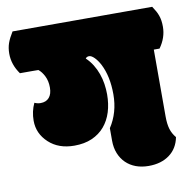

<svg xmlns="http://www.w3.org/2000/svg" viewBox="-117 -725 803 804"><g transform="rotate(-10 284.5 -323.0)"><path d="M330.6 -447.3Q319.3 -468.3 307.1 -480.2Q294.9 -492.2 285.2 -492.2Q275.4 -492.2 270 -484.9Q286.6 -469.2 298.3 -450.2Q310.1 -431.2 317.6 -409.9Q325.2 -388.7 328.6 -366.2Q332 -343.8 332 -321.8Q332 -281.2 321.3 -246.8Q310.5 -212.4 289.1 -187.3Q267.6 -162.1 235.4 -147.9Q203.1 -133.8 160.2 -133.8Q93.3 -133.8 51.8 -172.4Q9.8 -211.4 9.8 -266.1Q9.8 -305.7 25.9 -339.8Q38.6 -334 51.8 -334Q75.2 -334 88.1 -348.9Q101.1 -363.8 101.1 -391.6Q101.1 -419.4 90.6 -440.4Q80.1 -461.4 65.9 -472.2H-12.2Q-42 -513.7 -42 -560.1Q-42 -585 -34.9 -605Q-27.8 -625 -12.2 -649.9H581.5Q589.4 -638.2 595 -628.2Q600.6 -618.2 604.2 -607.7Q607.9 -597.2 609.6 -585.7Q611.3 -574.2 611.3 -560.1Q611.3 -513.7 581.5 -472.2H557.1V-188Q557.1 -155.8 563.5 -134.5Q569.8 -113.3 585 -95.2Q575.7 -47.9 540.5 -22Q505.4 3.9 452.1 3.9Q422.4 3.9 397.9 -5.1Q373.5 -14.2 356 -31.2Q338.4 -48.3 328.6 -72.5Q318.8 -96.7 318.8 -127V-180.2Q357.9 -239.7 357.9 -317.4Q357.9 -394 330.6 -447.3Z"/></g></svg>

Font: Modak sl
Style: Regular
Weight: 400
Designer: Sarang Kulkarni, Maithili Shingre, Noopur Datye
Foundry: Ek Type
Version: Version 1.036;PS Version 1.000;hotconv 1.0.79;makeotf.lib2.5